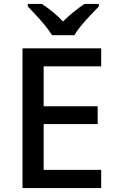

<svg xmlns="http://www.w3.org/2000/svg" viewBox="-20 -961 597 981"><path d="M497 0H95V-714H497V-622H203V-418H479V-327H203V-93H497ZM246 -781Q232 -804 210 -831Q188 -858 164 -883.5Q140 -909 122 -928V-941H194Q220 -924 248.5 -901Q277 -878 302 -851Q329 -878 357.5 -901Q386 -924 412 -941H485V-928Q467 -909 442.5 -883.5Q418 -858 395.5 -831Q373 -804 360 -781Z"/></svg>

Font: Noto Sans Gurmukhi UI Medium
Style: Regular
Weight: 500
Designer: Jelle Bosma - Monotype Design Team
Foundry: Monotype Imaging Inc.
Version: Version 2.004; ttfautohint (v1.8.4.7-5d5b)